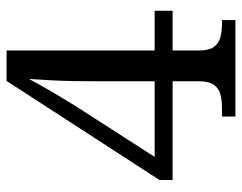

<svg xmlns="http://www.w3.org/2000/svg" viewBox="-98 -656 754 599"><g transform="rotate(-90 279.5 -357.0)"><path d="M215 0V-42H243Q266 -42 284.5 -47Q303 -52 314 -67.5Q325 -83 325 -114V-196H17V-237L326 -714H421V-252H545V-196H421V-114Q421 -83 432 -67.5Q443 -52 462 -47Q481 -42 503 -42H516V0ZM89 -252H325V-437Q325 -466 325.5 -502.5Q326 -539 328 -576Q330 -613 332 -644Q327 -634 316 -614Q305 -594 291 -570.5Q277 -547 264 -525.5Q251 -504 242 -490Z"/></g></svg>

Font: Noto Serif Ethiopic
Style: Regular
Weight: 400
Designer: Monotype Design Team
Foundry: Monotype Imaging Inc.
Version: Version 2.102